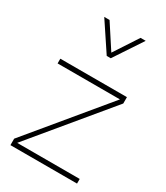

<svg xmlns="http://www.w3.org/2000/svg" viewBox="-190 -847 805 930"><g transform="rotate(30 212.5 -382.5)"><path d="M26.9 -457H375.5L26.9 -36.1V0H399.4V-25.9H49.8L399.4 -447.8V-483.4H26.9ZM109.9 -765.1 214.8 -607.4H237.3L341.8 -765.1H313L226.1 -632.3L139.6 -765.1Z"/></g></svg>

Font: Estedad-FD VF
Style: Regular
Weight: 100
Designer: Amin Abedi
Version: Version 7.3